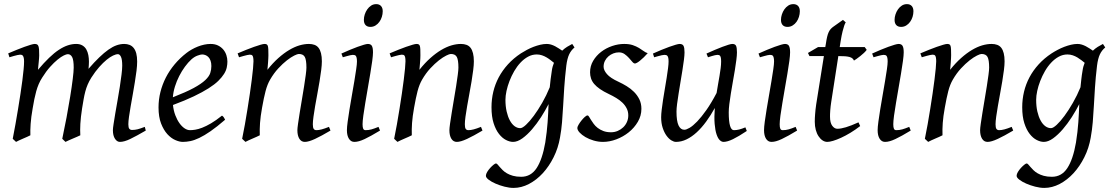

<svg xmlns="http://www.w3.org/2000/svg" viewBox="-20 -671 5418 935"><path d="M689.9 -35.2Q644.5 -8.8 614.7 5.6Q585 20 564 20Q549.8 20 539.8 4.6Q529.8 -10.7 529.8 -37.1Q529.8 -45.9 533.2 -67.9Q536.6 -89.8 541.5 -119.4Q546.4 -148.9 552.5 -182.6Q558.6 -216.3 563.5 -248.3Q568.4 -280.3 571.8 -307.6Q575.2 -335 575.2 -351.1Q575.2 -381.3 569.1 -394.3Q563 -407.2 554.2 -407.2Q544.9 -407.2 530.8 -400.6Q516.6 -394 499.5 -380.1Q482.4 -366.2 463.1 -344.5Q443.8 -322.8 424.8 -293Q414.1 -275.9 407 -259.3Q399.9 -242.7 395.3 -224.9Q390.6 -207 387.2 -187.3Q383.8 -167.5 379.9 -144Q373 -99.6 371.3 -67.9Q369.6 -36.1 371.1 -12.2Q364.3 -8.8 354.5 -4.6Q344.7 -0.5 334.5 3.9Q324.2 8.3 314.7 12.5Q305.2 16.6 298.8 20L283.2 4.9Q293.9 -44.9 304 -98.6Q314 -152.3 321.8 -200.4Q329.6 -248.5 334.2 -286.1Q338.9 -323.7 338.9 -341.8Q338.9 -378.9 331.3 -393.1Q323.7 -407.2 310.1 -407.2Q303.7 -407.2 290.5 -400.9Q277.3 -394.5 260.3 -380.6Q243.2 -366.7 223.9 -345.2Q204.6 -323.7 186 -293.9Q175.8 -278.3 168.7 -261.7Q161.6 -245.1 156.5 -226.8Q151.4 -208.5 147.2 -188Q143.1 -167.5 139.2 -144Q131.3 -99.6 129.2 -67.6Q127 -35.6 127.9 -12.2Q121.6 -8.8 112.1 -4.6Q102.5 -0.5 92.5 3.9Q82.5 8.3 73.2 12.5Q64 16.6 58.1 20L42 4.9Q48.8 -29.3 55.4 -66.7Q62 -104 68.1 -141.1Q74.2 -178.2 79.6 -213.6Q85 -249 88.9 -279.3Q92.8 -309.6 95 -333.3Q97.2 -356.9 97.2 -371.1Q97.2 -382.3 95.7 -388.9Q94.2 -395.5 91.6 -399.2Q88.9 -402.8 85.4 -403.8Q82 -404.8 78.1 -404.8Q73.2 -404.8 64.7 -402.8Q56.2 -400.9 47.4 -398.4Q37.1 -395.5 25.9 -392.1L20 -411.1Q40.5 -419.9 61 -428.2Q81.5 -436.5 99.1 -442.9Q116.7 -449.2 129.9 -453.1Q143.1 -457 148.9 -457Q156.2 -457 160.6 -454.6Q165 -452.1 167.2 -446Q169.4 -439.9 170.2 -429Q170.9 -418 170.9 -400.9Q170.9 -395.5 170.2 -387.5Q169.4 -379.4 168.7 -369.9Q168 -360.4 166.7 -350.1Q165.5 -339.8 165 -331.1Q193.8 -365.2 219 -389.4Q244.1 -413.6 266.8 -428.5Q289.6 -443.4 310.3 -450.2Q331.1 -457 351.1 -457Q369.1 -457 381.3 -449.7Q393.6 -442.4 400.4 -430.2Q407.2 -418 410.2 -402.6Q413.1 -387.2 413.1 -371.1Q413.1 -361.8 412.6 -354.2Q412.1 -346.7 411.1 -335.9Q439.5 -368.7 463.4 -391.6Q487.3 -414.6 508.1 -429.2Q528.8 -443.8 547.6 -450.4Q566.4 -457 585 -457Q599.1 -457 610.8 -452.4Q622.6 -447.8 630.9 -437.5Q639.2 -427.2 643.6 -410.9Q647.9 -394.5 647.9 -371.1Q647.9 -352.5 644.8 -326.4Q641.6 -300.3 636.7 -271Q631.8 -241.7 626.5 -210.9Q621.1 -180.2 616.2 -152.6Q611.3 -125 608.2 -102.3Q605 -79.6 605 -65.9Q605 -49.3 609.9 -43.7Q614.7 -38.1 623 -38.1Q637.2 -38.1 651.1 -41.7Q665 -45.4 685.1 -53.2Z M912.1 -381.8Q896 -367.2 880.6 -346.2Q865.2 -325.2 852.8 -300.8Q840.3 -276.4 832 -249.8Q823.7 -223.1 821.8 -197.3Q885.7 -222.2 923.1 -242.4Q960.4 -262.7 979.5 -280.8Q998.5 -298.8 1003.9 -315.4Q1009.3 -332 1009.3 -349.1Q1009.3 -364.3 1005.4 -375.2Q1001.5 -386.2 995.1 -392.8Q988.8 -399.4 980.7 -402.6Q972.7 -405.8 964.4 -405.8Q956.5 -405.8 941.4 -400.1Q926.3 -394.5 912.1 -381.8ZM1087.4 -371.1Q1087.4 -357.4 1084.2 -342.3Q1081.1 -327.1 1071 -311Q1061 -294.9 1043.2 -277.3Q1025.4 -259.8 995.8 -241Q966.3 -222.2 923.8 -201.9Q881.3 -181.6 822.3 -159.7Q825.2 -132.3 833.7 -109.9Q842.3 -87.4 853.8 -71.3Q865.2 -55.2 878.7 -46.1Q892.1 -37.1 905.3 -37.1Q915.5 -37.1 930.2 -39.3Q944.8 -41.5 964.1 -48.8Q983.4 -56.2 1007.6 -70.3Q1031.7 -84.5 1061 -107.9Q1066.4 -105 1070.6 -98.4Q1074.7 -91.8 1076.2 -87.9Q1036.1 -53.2 1005.4 -32Q974.6 -10.7 950.4 0.7Q926.3 12.2 907 16.1Q887.7 20 870.1 20Q854 20 833.5 11Q813 2 794.9 -17.8Q776.9 -37.6 764.4 -69.6Q752 -101.6 752 -147.9Q752 -186 761.2 -222.9Q770.5 -259.8 787.8 -293.7Q805.2 -327.6 830.6 -357.9Q856 -388.2 888.2 -413.1Q899.4 -421.9 913.6 -429.9Q927.7 -438 943.1 -444.1Q958.5 -450.2 974.4 -453.6Q990.2 -457 1005.4 -457Q1026.4 -457 1041.7 -449.5Q1057.1 -441.9 1067.4 -429.7Q1077.6 -417.5 1082.5 -402.1Q1087.4 -386.7 1087.4 -371.1Z M1589.4 -35.2Q1544.9 -8.8 1513.9 5.6Q1482.9 20 1464.4 20Q1447.3 20 1437.7 4.6Q1428.2 -10.7 1428.2 -37.1Q1428.2 -45.9 1431.4 -68.6Q1434.6 -91.3 1439.5 -121.6Q1444.3 -151.9 1450.2 -186Q1456.1 -220.2 1460.9 -251Q1465.8 -281.7 1469 -306.2Q1472.2 -330.6 1472.2 -341.8Q1472.2 -378.9 1464.4 -393.6Q1456.5 -408.2 1435.1 -408.2Q1428.7 -408.2 1412.8 -400.4Q1397 -392.6 1377 -377Q1356.9 -361.3 1335.2 -337.9Q1313.5 -314.5 1295.4 -283.2Q1281.7 -259.8 1273.2 -227.1Q1264.6 -194.3 1256.3 -147Q1248.5 -103.5 1246.3 -72.3Q1244.1 -41 1245.1 -12.2Q1238.8 -8.8 1229.2 -4.6Q1219.7 -0.5 1209.7 3.9Q1199.7 8.3 1190.4 12.5Q1181.2 16.6 1175.3 20L1159.2 4.9Q1166 -27.3 1172.6 -64.9Q1179.2 -102.5 1185.3 -140.4Q1191.4 -178.2 1196.8 -215.1Q1202.1 -252 1206.1 -283Q1210 -314 1212.2 -337.4Q1214.4 -360.8 1214.4 -372.1Q1214.4 -383.3 1213.1 -389.9Q1211.9 -396.5 1209.7 -399.7Q1207.5 -402.8 1204.1 -403.8Q1200.7 -404.8 1196.3 -404.8Q1191.9 -404.8 1183.3 -402.8Q1174.8 -400.9 1166 -398.4Q1155.8 -395.5 1144 -392.1L1137.2 -411.1Q1157.7 -419.9 1178.5 -428.2Q1199.2 -436.5 1217.3 -442.9Q1235.4 -449.2 1248.8 -453.1Q1262.2 -457 1268.1 -457Q1274.9 -457 1278.8 -454.8Q1282.7 -452.6 1284.4 -446.8Q1286.1 -440.9 1286.6 -430.2Q1287.1 -419.4 1287.1 -401.9Q1287.1 -396.5 1286.6 -387.2Q1286.1 -377.9 1285.4 -367.4Q1284.7 -356.9 1283.7 -346.9Q1282.7 -336.9 1282.2 -331.1Q1308.6 -364.3 1335.4 -388.2Q1362.3 -412.1 1388.2 -427.5Q1414.1 -442.9 1438.2 -450Q1462.4 -457 1484.4 -457Q1499.5 -457 1511.5 -452.6Q1523.4 -448.2 1531.2 -438.2Q1539.1 -428.2 1543.2 -411.9Q1547.4 -395.5 1547.4 -372.1Q1547.4 -355 1544.2 -329.6Q1541 -304.2 1536.1 -274.7Q1531.2 -245.1 1525.4 -213.9Q1519.5 -182.6 1514.6 -154.3Q1509.8 -126 1506.6 -102.8Q1503.4 -79.6 1503.4 -65.9Q1503.4 -49.3 1507.8 -43.2Q1512.2 -37.1 1521 -37.1Q1532.2 -37.1 1546.9 -41Q1561.5 -44.9 1582 -53.2Z M1830.6 -35.2Q1807.6 -21.5 1789.3 -11.2Q1771 -1 1755.9 6.1Q1740.7 13.2 1728.5 16.6Q1716.3 20 1705.6 20Q1689 20 1679.2 4.6Q1669.4 -10.7 1669.4 -37.1Q1669.4 -51.8 1673.1 -78.9Q1676.8 -106 1682.1 -138.9Q1687.5 -171.9 1693.8 -207.8Q1700.2 -243.7 1705.6 -276.1Q1710.9 -308.6 1714.6 -333.7Q1718.3 -358.9 1718.3 -371.1Q1718.3 -382.3 1716.8 -388.9Q1715.3 -395.5 1712.9 -398.7Q1710.4 -401.9 1706.5 -402.8Q1702.6 -403.8 1698.2 -403.8Q1694.3 -403.8 1686.3 -402.1Q1678.2 -400.4 1669.9 -397.9Q1660.6 -395.5 1649.4 -392.1L1642.6 -410.2Q1663.1 -419.4 1683.3 -428Q1703.6 -436.5 1721.2 -442.9Q1738.8 -449.2 1752 -453.1Q1765.1 -457 1771.5 -457Q1785.2 -457 1790.8 -447.8Q1796.4 -438.5 1796.4 -416Q1796.4 -401.9 1792.7 -374.3Q1789.1 -346.7 1783.2 -312.5Q1777.3 -278.3 1771 -241Q1764.6 -203.6 1758.8 -169.4Q1752.9 -135.3 1749.3 -107.7Q1745.6 -80.1 1745.6 -65.9Q1745.6 -50.8 1748.8 -43.9Q1752 -37.1 1760.3 -37.1Q1775.4 -37.1 1789.3 -41Q1803.2 -44.9 1823.2 -53.2ZM1843.8 -616.2Q1843.8 -602.5 1839.6 -589.1Q1835.4 -575.7 1827.6 -564.7Q1819.8 -553.7 1808.6 -546.9Q1797.4 -540 1783.7 -540Q1768.6 -540 1760.3 -548.8Q1752 -557.6 1752 -574.2Q1752 -587.4 1756.3 -600.8Q1760.7 -614.3 1768.6 -625.5Q1776.4 -636.7 1787.4 -643.8Q1798.3 -650.9 1812 -650.9Q1827.1 -650.9 1835.4 -641.8Q1843.8 -632.8 1843.8 -616.2Z M2329.6 -35.2Q2285.2 -8.8 2254.2 5.6Q2223.1 20 2204.6 20Q2187.5 20 2178 4.6Q2168.5 -10.7 2168.5 -37.1Q2168.5 -45.9 2171.6 -68.6Q2174.8 -91.3 2179.7 -121.6Q2184.6 -151.9 2190.4 -186Q2196.3 -220.2 2201.2 -251Q2206.1 -281.7 2209.2 -306.2Q2212.4 -330.6 2212.4 -341.8Q2212.4 -378.9 2204.6 -393.6Q2196.8 -408.2 2175.3 -408.2Q2168.9 -408.2 2153.1 -400.4Q2137.2 -392.6 2117.2 -377Q2097.2 -361.3 2075.4 -337.9Q2053.7 -314.5 2035.6 -283.2Q2022 -259.8 2013.4 -227.1Q2004.9 -194.3 1996.6 -147Q1988.8 -103.5 1986.6 -72.3Q1984.4 -41 1985.4 -12.2Q1979 -8.8 1969.5 -4.6Q1960 -0.5 1950 3.9Q1939.9 8.3 1930.7 12.5Q1921.4 16.6 1915.5 20L1899.4 4.9Q1906.2 -27.3 1912.8 -64.9Q1919.4 -102.5 1925.5 -140.4Q1931.6 -178.2 1937 -215.1Q1942.4 -252 1946.3 -283Q1950.2 -314 1952.4 -337.4Q1954.6 -360.8 1954.6 -372.1Q1954.6 -383.3 1953.4 -389.9Q1952.1 -396.5 1950 -399.7Q1947.8 -402.8 1944.3 -403.8Q1940.9 -404.8 1936.5 -404.8Q1932.1 -404.8 1923.6 -402.8Q1915 -400.9 1906.2 -398.4Q1896 -395.5 1884.3 -392.1L1877.4 -411.1Q1897.9 -419.9 1918.7 -428.2Q1939.5 -436.5 1957.5 -442.9Q1975.6 -449.2 1989 -453.1Q2002.4 -457 2008.3 -457Q2015.1 -457 2019 -454.8Q2022.9 -452.6 2024.7 -446.8Q2026.4 -440.9 2026.9 -430.2Q2027.3 -419.4 2027.3 -401.9Q2027.3 -396.5 2026.9 -387.2Q2026.4 -377.9 2025.6 -367.4Q2024.9 -356.9 2023.9 -346.9Q2022.9 -336.9 2022.5 -331.1Q2048.8 -364.3 2075.7 -388.2Q2102.5 -412.1 2128.4 -427.5Q2154.3 -442.9 2178.5 -450Q2202.6 -457 2224.6 -457Q2239.7 -457 2251.7 -452.6Q2263.7 -448.2 2271.5 -438.2Q2279.3 -428.2 2283.4 -411.9Q2287.6 -395.5 2287.6 -372.1Q2287.6 -355 2284.4 -329.6Q2281.2 -304.2 2276.4 -274.7Q2271.5 -245.1 2265.6 -213.9Q2259.8 -182.6 2254.9 -154.3Q2250 -126 2246.8 -102.8Q2243.7 -79.6 2243.7 -65.9Q2243.7 -49.3 2248 -43.2Q2252.4 -37.1 2261.2 -37.1Q2272.5 -37.1 2287.1 -41Q2301.8 -44.9 2322.3 -53.2Z M2513.7 -46.9Q2523.9 -46.9 2541.5 -63.2Q2559.1 -79.6 2579.3 -106.9Q2599.6 -134.3 2620.4 -170.4Q2641.1 -206.5 2657.2 -246.1Q2659.2 -264.6 2661.4 -284.9Q2663.6 -305.2 2667.5 -328.1Q2668.9 -338.4 2671.6 -347.7Q2674.3 -356.9 2677.7 -365.2Q2670.4 -371.1 2661.6 -377.9Q2652.8 -384.8 2642.3 -391.1Q2631.8 -397.5 2619.6 -401.6Q2607.4 -405.8 2593.8 -405.8Q2571.3 -405.8 2551.3 -394.8Q2531.2 -383.8 2514.4 -365.7Q2497.6 -347.7 2484.1 -324.5Q2470.7 -301.3 2461.2 -276.6Q2451.7 -252 2446.5 -228Q2441.4 -204.1 2441.4 -185.1Q2441.4 -153.3 2447.3 -127.9Q2453.1 -102.5 2462.9 -84.5Q2472.7 -66.4 2485.8 -56.6Q2499 -46.9 2513.7 -46.9ZM2777.8 -439.9Q2761.2 -426.3 2751.7 -406.2Q2742.2 -386.2 2737.8 -351.1Q2731 -293 2727.8 -245.1Q2724.6 -197.3 2722.4 -155.5Q2720.2 -113.8 2717 -75.9Q2713.9 -38.1 2707 -0.5Q2698.2 50.3 2676 94.7Q2653.8 139.2 2623.3 172.4Q2592.8 205.6 2555.9 224.9Q2519 244.1 2481 244.1Q2460.4 244.1 2436.8 238Q2413.1 231.9 2393.1 223.1Q2373 214.4 2359.6 204.1Q2346.2 193.8 2346.2 185.1Q2346.2 176.8 2352.5 166.3Q2358.9 155.8 2367.2 146.7Q2375.5 137.7 2383.5 131.3Q2391.6 125 2395 125Q2398.9 125 2403.1 129.9Q2407.2 134.8 2413.3 141.8Q2419.4 148.9 2428 157.5Q2436.5 166 2448.7 173.1Q2460.9 180.2 2478 185.1Q2495.1 189.9 2518.1 189.9Q2565.4 189.9 2593.3 147.5Q2621.1 105 2635.3 23.4Q2639.6 -3.9 2642.3 -28.1Q2645 -52.2 2646.7 -75Q2648.4 -97.7 2649.4 -119.4Q2650.4 -141.1 2651.4 -164.1Q2635.7 -133.3 2615 -100.8Q2594.2 -68.4 2571 -41.5Q2547.9 -14.6 2523.9 2.7Q2500 20 2478.5 20Q2462.4 20 2444.1 10.7Q2425.8 1.5 2409.9 -18.8Q2394 -39.1 2383.8 -71Q2373.5 -103 2373.5 -148.9Q2373.5 -187.5 2382.3 -224.4Q2391.1 -261.2 2408.9 -294.7Q2426.8 -328.1 2453.6 -357.7Q2480.5 -387.2 2516.6 -411.1Q2530.3 -419.9 2545.9 -428.2Q2561.5 -436.5 2578.1 -442.9Q2594.7 -449.2 2611.1 -453.1Q2627.4 -457 2642.6 -457Q2653.3 -457 2663.6 -453.9Q2673.8 -450.7 2683.3 -445.8Q2692.9 -440.9 2701.4 -435.1Q2710 -429.2 2717.8 -424.3Q2729 -435.1 2741.5 -442.9Q2753.9 -450.7 2766.6 -457Z M3134.3 -412.1Q3124.5 -400.9 3115 -391.8Q3105.5 -382.8 3097.2 -376Q3088.9 -369.1 3082.3 -365.5Q3075.7 -361.8 3072.3 -361.8Q3065.9 -361.8 3058.8 -370.4Q3051.8 -378.9 3042.7 -388.9Q3033.7 -398.9 3021.7 -407.5Q3009.8 -416 2993.7 -416Q2980 -416 2966.8 -410.9Q2953.6 -405.8 2943.1 -396.7Q2932.6 -387.7 2926 -374.8Q2919.4 -361.8 2919.4 -346.2Q2919.4 -329.1 2935.8 -310.1Q2952.1 -291 2991.7 -272.9Q3011.7 -263.7 3031.7 -251.5Q3051.8 -239.3 3067.6 -223.4Q3083.5 -207.5 3093.5 -187.3Q3103.5 -167 3103.5 -141.1Q3103.5 -107.4 3086.2 -77.9Q3068.8 -48.3 3041.7 -26.6Q3014.6 -4.9 2981.4 7.6Q2948.2 20 2916.5 20Q2893.6 20 2871.1 13.4Q2848.6 6.8 2831.1 -3.4Q2813.5 -13.7 2802.5 -25.6Q2791.5 -37.6 2791.5 -47.9Q2791.5 -53.2 2797.4 -63.5Q2803.2 -73.7 2811.3 -83.7Q2819.3 -93.8 2827.6 -101.3Q2835.9 -108.9 2841.3 -108.9Q2844.7 -108.9 2848.4 -102.8Q2852.1 -96.7 2857.7 -87.6Q2863.3 -78.6 2871.1 -67.9Q2878.9 -57.1 2890.6 -48.1Q2902.3 -39.1 2918.2 -33Q2934.1 -26.9 2955.6 -26.9Q2972.7 -26.9 2988 -33.4Q3003.4 -40 3014.9 -51Q3026.4 -62 3033 -76.9Q3039.6 -91.8 3039.6 -108.9Q3039.6 -127.9 3031.7 -143.3Q3023.9 -158.7 3011 -171.1Q2998 -183.6 2981 -193.8Q2963.9 -204.1 2945.3 -212.9Q2919.4 -225.1 2901.9 -237.3Q2884.3 -249.5 2873.5 -262.2Q2862.8 -274.9 2858.2 -289.1Q2853.5 -303.2 2853.5 -318.8Q2853.5 -349.6 2868.7 -375Q2883.8 -400.4 2907.7 -418.7Q2931.6 -437 2961.2 -447Q2990.7 -457 3019.5 -457Q3044.4 -457 3061.5 -451.2Q3078.6 -445.3 3091.6 -437.5Q3104.5 -429.7 3114.3 -422.4Q3124 -415 3134.3 -412.1Z M3616.7 -33.2Q3577.1 -6.8 3549.6 6.6Q3522 20 3503.4 20Q3494.1 20 3485.1 11.5Q3476.1 2.9 3469.5 -16.6Q3462.9 -36.1 3460.2 -67.6Q3457.5 -99.1 3460.9 -145Q3440.9 -108.9 3418.7 -78.6Q3396.5 -48.3 3372.6 -26.4Q3348.6 -4.4 3323.2 7.8Q3297.9 20 3271.5 20Q3261.7 20 3249.3 12.5Q3236.8 4.9 3225.8 -10.3Q3214.8 -25.4 3207.3 -47.9Q3199.7 -70.3 3199.7 -100.1Q3199.7 -114.7 3202.4 -137.2Q3205.1 -159.7 3209 -185.5Q3212.9 -211.4 3217.8 -239.3Q3222.7 -267.1 3226.6 -292.5Q3230.5 -317.9 3233.2 -338.4Q3235.8 -358.9 3235.8 -371.1Q3235.8 -382.3 3234.4 -388.9Q3232.9 -395.5 3230.2 -398.7Q3227.5 -401.9 3223.9 -402.8Q3220.2 -403.8 3215.8 -403.8Q3211.4 -403.8 3203.1 -402.1Q3194.8 -400.4 3186.5 -397.9Q3176.8 -395.5 3165.5 -392.1L3159.7 -410.2Q3180.2 -419.4 3200.9 -428Q3221.7 -436.5 3239.3 -442.9Q3256.8 -449.2 3270.3 -453.1Q3283.7 -457 3289.6 -457Q3303.7 -457 3308.6 -447.8Q3313.5 -438.5 3313.5 -416Q3313.5 -401.9 3310.5 -378.9Q3307.6 -356 3303.2 -328.6Q3298.8 -301.3 3293.9 -272Q3289.1 -242.7 3284.7 -215.3Q3280.3 -188 3277.3 -165Q3274.4 -142.1 3274.4 -127.9Q3274.4 -81.1 3284.4 -60.1Q3294.4 -39.1 3312.5 -39.1Q3322.3 -39.1 3338.4 -48.6Q3354.5 -58.1 3375 -79.3Q3395.5 -100.6 3419.7 -134.8Q3443.8 -168.9 3469.7 -218.3Q3473.1 -239.3 3476.8 -260.5Q3480.5 -281.7 3483.9 -301.5Q3487.3 -321.3 3489.5 -339.1Q3491.7 -356.9 3491.7 -371.1Q3491.7 -382.3 3490.5 -388.9Q3489.3 -395.5 3486.8 -398.7Q3484.4 -401.9 3481.2 -402.8Q3478 -403.8 3473.6 -403.8Q3469.2 -403.8 3461.7 -402.1Q3454.1 -400.4 3446.3 -397.9Q3437.5 -395.5 3427.7 -392.1L3420.4 -410.2Q3440.9 -419.4 3460.9 -428Q3481 -436.5 3497.8 -442.9Q3514.6 -449.2 3527.3 -453.1Q3540 -457 3546.4 -457Q3560.1 -457 3564.5 -447.8Q3568.8 -438.5 3568.8 -416Q3568.8 -401.9 3565.9 -379.2Q3563 -356.4 3558.6 -329.3Q3554.2 -302.2 3548.8 -272.7Q3543.5 -243.2 3539.1 -215.6Q3534.7 -188 3531.7 -164.1Q3528.8 -140.1 3528.8 -124Q3528.8 -79.6 3535.2 -58.3Q3541.5 -37.1 3553.7 -37.1Q3566.4 -37.1 3579.3 -40.3Q3592.3 -43.5 3609.9 -50.8Z M3861.8 -35.2Q3838.9 -21.5 3820.6 -11.2Q3802.2 -1 3787.1 6.1Q3772 13.2 3759.8 16.6Q3747.6 20 3736.8 20Q3720.2 20 3710.4 4.6Q3700.7 -10.7 3700.7 -37.1Q3700.7 -51.8 3704.3 -78.9Q3708 -106 3713.4 -138.9Q3718.8 -171.9 3725.1 -207.8Q3731.4 -243.7 3736.8 -276.1Q3742.2 -308.6 3745.8 -333.7Q3749.5 -358.9 3749.5 -371.1Q3749.5 -382.3 3748 -388.9Q3746.6 -395.5 3744.1 -398.7Q3741.7 -401.9 3737.8 -402.8Q3733.9 -403.8 3729.5 -403.8Q3725.6 -403.8 3717.5 -402.1Q3709.5 -400.4 3701.2 -397.9Q3691.9 -395.5 3680.7 -392.1L3673.8 -410.2Q3694.3 -419.4 3714.6 -428Q3734.9 -436.5 3752.4 -442.9Q3770 -449.2 3783.2 -453.1Q3796.4 -457 3802.7 -457Q3816.4 -457 3822 -447.8Q3827.6 -438.5 3827.6 -416Q3827.6 -401.9 3824 -374.3Q3820.3 -346.7 3814.5 -312.5Q3808.6 -278.3 3802.2 -241Q3795.9 -203.6 3790 -169.4Q3784.2 -135.3 3780.5 -107.7Q3776.9 -80.1 3776.9 -65.9Q3776.9 -50.8 3780 -43.9Q3783.2 -37.1 3791.5 -37.1Q3806.6 -37.1 3820.6 -41Q3834.5 -44.9 3854.5 -53.2ZM3875 -616.2Q3875 -602.5 3870.8 -589.1Q3866.7 -575.7 3858.9 -564.7Q3851.1 -553.7 3839.8 -546.9Q3828.6 -540 3814.9 -540Q3799.8 -540 3791.5 -548.8Q3783.2 -557.6 3783.2 -574.2Q3783.2 -587.4 3787.6 -600.8Q3792 -614.3 3799.8 -625.5Q3807.6 -636.7 3818.6 -643.8Q3829.6 -650.9 3843.3 -650.9Q3858.4 -650.9 3866.7 -641.8Q3875 -632.8 3875 -616.2Z M4168.9 -57.1Q4145 -38.6 4121.1 -24.2Q4097.2 -9.8 4075.7 0Q4054.2 9.8 4036.9 14.9Q4019.5 20 4008.8 20Q3996.6 20 3985.6 12.7Q3974.6 5.4 3966.1 -7.6Q3957.5 -20.5 3952.6 -38.6Q3947.8 -56.6 3947.8 -78.1Q3947.8 -87.4 3948.2 -96.7Q3948.7 -106 3949.5 -116Q3950.2 -126 3951.4 -137.2Q3952.6 -148.4 3954.6 -162.1L3992.2 -397.9H3921.9L3914.6 -413.1L3963.9 -441.9H3999L4002 -459Q4004.9 -479 4008.1 -492.2Q4011.2 -505.4 4015.4 -514.2Q4019.5 -522.9 4024.4 -528.6Q4029.3 -534.2 4035.6 -539.1L4085 -574.2L4098.6 -562Q4095.2 -557.6 4091.3 -546.4Q4087.9 -536.6 4083.3 -518.6Q4078.6 -500.5 4073.7 -470.2L4069.3 -441.9H4190.9L4200.7 -428.2Q4195.8 -421.4 4187.3 -413.3Q4178.7 -405.3 4169.4 -397.9Q4160.2 -390.6 4151.6 -384.5Q4143.1 -378.4 4138.7 -376Q4135.7 -382.8 4130.6 -387Q4125.5 -391.1 4116.7 -393.6Q4107.9 -396 4095 -397Q4082 -397.9 4064 -397.9H4062.5L4027.8 -173.8Q4026.4 -164.6 4025.1 -154.1Q4023.9 -143.6 4023.2 -134Q4022.5 -124.5 4022.2 -116.2Q4022 -107.9 4022 -103Q4022 -72.8 4033 -58.3Q4043.9 -43.9 4057.6 -43.9Q4074.7 -43.9 4099.4 -51.3Q4124 -58.6 4160.6 -75.2Z M4415 -35.2Q4392.1 -21.5 4373.8 -11.2Q4355.5 -1 4340.3 6.1Q4325.2 13.2 4313 16.6Q4300.8 20 4290 20Q4273.4 20 4263.7 4.6Q4253.9 -10.7 4253.9 -37.1Q4253.9 -51.8 4257.6 -78.9Q4261.2 -106 4266.6 -138.9Q4272 -171.9 4278.3 -207.8Q4284.7 -243.7 4290 -276.1Q4295.4 -308.6 4299.1 -333.7Q4302.7 -358.9 4302.7 -371.1Q4302.7 -382.3 4301.3 -388.9Q4299.8 -395.5 4297.4 -398.7Q4294.9 -401.9 4291 -402.8Q4287.1 -403.8 4282.7 -403.8Q4278.8 -403.8 4270.8 -402.1Q4262.7 -400.4 4254.4 -397.9Q4245.1 -395.5 4233.9 -392.1L4227.1 -410.2Q4247.6 -419.4 4267.8 -428Q4288.1 -436.5 4305.7 -442.9Q4323.2 -449.2 4336.4 -453.1Q4349.6 -457 4356 -457Q4369.6 -457 4375.2 -447.8Q4380.9 -438.5 4380.9 -416Q4380.9 -401.9 4377.2 -374.3Q4373.5 -346.7 4367.7 -312.5Q4361.8 -278.3 4355.5 -241Q4349.1 -203.6 4343.3 -169.4Q4337.4 -135.3 4333.7 -107.7Q4330.1 -80.1 4330.1 -65.9Q4330.1 -50.8 4333.3 -43.9Q4336.4 -37.1 4344.7 -37.1Q4359.9 -37.1 4373.8 -41Q4387.7 -44.9 4407.7 -53.2ZM4428.2 -616.2Q4428.2 -602.5 4424.1 -589.1Q4419.9 -575.7 4412.1 -564.7Q4404.3 -553.7 4393.1 -546.9Q4381.8 -540 4368.2 -540Q4353 -540 4344.7 -548.8Q4336.4 -557.6 4336.4 -574.2Q4336.4 -587.4 4340.8 -600.8Q4345.2 -614.3 4353 -625.5Q4360.8 -636.7 4371.8 -643.8Q4382.8 -650.9 4396.5 -650.9Q4411.6 -650.9 4419.9 -641.8Q4428.2 -632.8 4428.2 -616.2Z M4914.1 -35.2Q4869.6 -8.8 4838.6 5.6Q4807.6 20 4789.1 20Q4772 20 4762.5 4.6Q4752.9 -10.7 4752.9 -37.1Q4752.9 -45.9 4756.1 -68.6Q4759.3 -91.3 4764.2 -121.6Q4769 -151.9 4774.9 -186Q4780.8 -220.2 4785.6 -251Q4790.5 -281.7 4793.7 -306.2Q4796.9 -330.6 4796.9 -341.8Q4796.9 -378.9 4789.1 -393.6Q4781.2 -408.2 4759.8 -408.2Q4753.4 -408.2 4737.5 -400.4Q4721.7 -392.6 4701.7 -377Q4681.6 -361.3 4659.9 -337.9Q4638.2 -314.5 4620.1 -283.2Q4606.4 -259.8 4597.9 -227.1Q4589.4 -194.3 4581.1 -147Q4573.2 -103.5 4571 -72.3Q4568.8 -41 4569.8 -12.2Q4563.5 -8.8 4554 -4.6Q4544.4 -0.5 4534.4 3.9Q4524.4 8.3 4515.1 12.5Q4505.9 16.6 4500 20L4483.9 4.9Q4490.7 -27.3 4497.3 -64.9Q4503.9 -102.5 4510 -140.4Q4516.1 -178.2 4521.5 -215.1Q4526.9 -252 4530.8 -283Q4534.7 -314 4536.9 -337.4Q4539.1 -360.8 4539.1 -372.1Q4539.1 -383.3 4537.8 -389.9Q4536.6 -396.5 4534.4 -399.7Q4532.2 -402.8 4528.8 -403.8Q4525.4 -404.8 4521 -404.8Q4516.6 -404.8 4508.1 -402.8Q4499.5 -400.9 4490.7 -398.4Q4480.5 -395.5 4468.8 -392.1L4461.9 -411.1Q4482.4 -419.9 4503.2 -428.2Q4523.9 -436.5 4542 -442.9Q4560.1 -449.2 4573.5 -453.1Q4586.9 -457 4592.8 -457Q4599.6 -457 4603.5 -454.8Q4607.4 -452.6 4609.1 -446.8Q4610.8 -440.9 4611.3 -430.2Q4611.8 -419.4 4611.8 -401.9Q4611.8 -396.5 4611.3 -387.2Q4610.8 -377.9 4610.1 -367.4Q4609.4 -356.9 4608.4 -346.9Q4607.4 -336.9 4606.9 -331.1Q4633.3 -364.3 4660.2 -388.2Q4687 -412.1 4712.9 -427.5Q4738.8 -442.9 4762.9 -450Q4787.1 -457 4809.1 -457Q4824.2 -457 4836.2 -452.6Q4848.1 -448.2 4856 -438.2Q4863.8 -428.2 4867.9 -411.9Q4872.1 -395.5 4872.1 -372.1Q4872.1 -355 4868.9 -329.6Q4865.7 -304.2 4860.8 -274.7Q4856 -245.1 4850.1 -213.9Q4844.2 -182.6 4839.4 -154.3Q4834.5 -126 4831.3 -102.8Q4828.1 -79.6 4828.1 -65.9Q4828.1 -49.3 4832.5 -43.2Q4836.9 -37.1 4845.7 -37.1Q4856.9 -37.1 4871.6 -41Q4886.2 -44.9 4906.7 -53.2Z M5098.1 -46.9Q5108.4 -46.9 5126 -63.2Q5143.6 -79.6 5163.8 -106.9Q5184.1 -134.3 5204.8 -170.4Q5225.6 -206.5 5241.7 -246.1Q5243.7 -264.6 5245.8 -284.9Q5248 -305.2 5252 -328.1Q5253.4 -338.4 5256.1 -347.7Q5258.8 -356.9 5262.2 -365.2Q5254.9 -371.1 5246.1 -377.9Q5237.3 -384.8 5226.8 -391.1Q5216.3 -397.5 5204.1 -401.6Q5191.9 -405.8 5178.2 -405.8Q5155.8 -405.8 5135.7 -394.8Q5115.7 -383.8 5098.9 -365.7Q5082 -347.7 5068.6 -324.5Q5055.2 -301.3 5045.7 -276.6Q5036.1 -252 5031 -228Q5025.9 -204.1 5025.9 -185.1Q5025.9 -153.3 5031.7 -127.9Q5037.6 -102.5 5047.4 -84.5Q5057.1 -66.4 5070.3 -56.6Q5083.5 -46.9 5098.1 -46.9ZM5362.3 -439.9Q5345.7 -426.3 5336.2 -406.2Q5326.7 -386.2 5322.3 -351.1Q5315.4 -293 5312.3 -245.1Q5309.1 -197.3 5306.9 -155.5Q5304.7 -113.8 5301.5 -75.9Q5298.3 -38.1 5291.5 -0.5Q5282.7 50.3 5260.5 94.7Q5238.3 139.2 5207.8 172.4Q5177.2 205.6 5140.4 224.9Q5103.5 244.1 5065.4 244.1Q5044.9 244.1 5021.2 238Q4997.6 231.9 4977.5 223.1Q4957.5 214.4 4944.1 204.1Q4930.7 193.8 4930.7 185.1Q4930.7 176.8 4937 166.3Q4943.4 155.8 4951.7 146.7Q4960 137.7 4968 131.3Q4976.1 125 4979.5 125Q4983.4 125 4987.5 129.9Q4991.7 134.8 4997.8 141.8Q5003.9 148.9 5012.5 157.5Q5021 166 5033.2 173.1Q5045.4 180.2 5062.5 185.1Q5079.6 189.9 5102.5 189.9Q5149.9 189.9 5177.7 147.5Q5205.6 105 5219.7 23.4Q5224.1 -3.9 5226.8 -28.1Q5229.5 -52.2 5231.2 -75Q5232.9 -97.7 5233.9 -119.4Q5234.9 -141.1 5235.8 -164.1Q5220.2 -133.3 5199.5 -100.8Q5178.7 -68.4 5155.5 -41.5Q5132.3 -14.6 5108.4 2.7Q5084.5 20 5063 20Q5046.9 20 5028.6 10.7Q5010.3 1.5 4994.4 -18.8Q4978.5 -39.1 4968.3 -71Q4958 -103 4958 -148.9Q4958 -187.5 4966.8 -224.4Q4975.6 -261.2 4993.4 -294.7Q5011.2 -328.1 5038.1 -357.7Q5064.9 -387.2 5101.1 -411.1Q5114.7 -419.9 5130.4 -428.2Q5146 -436.5 5162.6 -442.9Q5179.2 -449.2 5195.6 -453.1Q5211.9 -457 5227.1 -457Q5237.8 -457 5248 -453.9Q5258.3 -450.7 5267.8 -445.8Q5277.3 -440.9 5285.9 -435.1Q5294.4 -429.2 5302.2 -424.3Q5313.5 -435.1 5325.9 -442.9Q5338.4 -450.7 5351.1 -457Z"/></svg>

Font: Gentium Plus Am
Style: Italic
Weight: 400
Italic angle: -8°
Designer: J. Victor Gaultney, Annie Olsen, Iska Routamaa, Becca Hirsbrunner
Foundry: SIL International
Version: Version 5.000